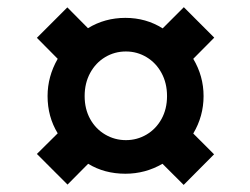

<svg xmlns="http://www.w3.org/2000/svg" viewBox="-20 -568 698 536"><path d="M112.8 -299.8Q112.8 -354.5 141.1 -403.8L83 -462.4L168 -547.4L225.6 -489.3Q272.5 -518.1 330.1 -518.1Q387.7 -518.1 434.1 -488.8L493.2 -547.9L578.1 -462.9L519.5 -403.8Q548.3 -355.5 548.3 -299.8Q548.3 -243.7 519.5 -195.3L577.6 -137.2L492.7 -51.8L433.6 -110.8Q385.7 -83 330.1 -83Q271.5 -83 226.1 -110.8L168.5 -52.7L83 -138.2L141.1 -195.8Q112.8 -242.2 112.8 -299.8ZM331.5 -176.8Q362.8 -176.8 389.2 -192.4Q415.5 -208 430.9 -235.8Q446.3 -263.7 446.3 -299.8Q446.3 -335.9 430.9 -364.3Q415.5 -392.6 389.2 -408.4Q362.8 -424.3 331.5 -424.3Q299.8 -424.3 273.4 -408.4Q247.1 -392.6 231.7 -364.3Q216.3 -335.9 216.3 -299.8Q216.3 -263.7 231.7 -235.8Q247.1 -208 273.7 -192.4Q300.3 -176.8 331.5 -176.8Z"/></svg>

Font: TypoPRO Playfair Display
Style: Bold Italic
Weight: 700
Italic angle: -14.9847°
Designer: Claus Eggers Sørensen
Foundry: Claus Eggers Sørensen
Version: Version 1.004;PS 001.004;hotconv 1.0.70;makeotf.lib2.5.58329